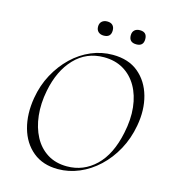

<svg xmlns="http://www.w3.org/2000/svg" viewBox="-118 -891 886 998"><g transform="rotate(15 325.0 -392.0)"><path d="M285 12Q204 12 150.5 -32Q97 -76 76.5 -150Q56 -224 71 -313Q83 -384 115 -443Q147 -502 192.5 -545.5Q238 -589 293.5 -612.5Q349 -636 409 -636Q494 -636 547.5 -591.5Q601 -547 621.5 -473.5Q642 -400 626 -313Q613 -241 580.5 -181.5Q548 -122 501.5 -78.5Q455 -35 399.5 -11.5Q344 12 285 12ZM327 -14Q416 -14 481 -76.5Q546 -139 571 -260Q587 -335 580 -399Q573 -463 545.5 -511Q518 -559 473 -585.5Q428 -612 368 -612Q274 -612 210.5 -545.5Q147 -479 125 -366Q111 -295 118 -231.5Q125 -168 151 -119Q177 -70 221.5 -42Q266 -14 327 -14ZM336 -720Q318 -720 307 -730Q296 -740 296 -758Q296 -776 307 -786Q318 -796 336 -796Q355 -796 365 -786Q375 -776 375 -758Q375 -720 336 -720ZM512 -720Q472 -720 472 -758Q472 -776 482.5 -786Q493 -796 512 -796Q550 -796 550 -758Q550 -720 512 -720Z"/></g></svg>

Font: Cormorant Infant Light
Style: Italic
Weight: 300
Italic angle: -10°
Designer: Christian Thalmann (Catharsis Fonts)
Foundry: Catharsis Fonts
Version: Version 4.001